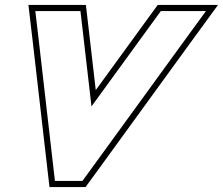

<svg xmlns="http://www.w3.org/2000/svg" viewBox="-20 -673 909 783"><path d="M137.9 -510 124 -628H308L314.1 -576L353.1 -239L598.1 -576L636 -628H820L733.9 -510L354 13L316.1 65H204.1L198 13ZM113.1 -507.1 173.2 15.9 181.9 90H328.8L374.3 27.7L754.1 -495.3L869.2 -653H623.3L577.9 -590.7L370.5 -305.5L338.9 -578.9L330.2 -653H95.9Z"/></svg>

Font: Nordica Plus
Style: NordicaClassicBkOblOl
Weight: 900
Version: Version 1.01